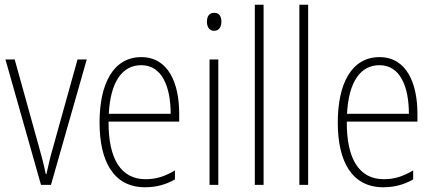

<svg xmlns="http://www.w3.org/2000/svg" viewBox="-20 -780 1830 810"><path d="M153 0H195L346 -529H307L204 -159C192 -119 184 -82 176 -46H173C165 -86 155 -123 144 -162L42 -529H3Z M576 -539C458 -539 400 -427 400 -263C400 -98 460 10 592 10C641 10 681 -2 718 -23V-61C674 -35 638 -24 594 -24C490 -24 437 -110 438 -267H736V-300C736 -428 691 -539 576 -539ZM576 -505C663 -505 700 -415 700 -300H439C446 -437 497 -505 576 -505Z M884 -726C861 -726 853 -709 853 -688C853 -667 863 -650 883 -650C904 -650 914 -666 914 -689C914 -709 906 -726 884 -726ZM901 -529H864V0H901Z M1092 0V-760H1055V0Z M1280 0V-760H1243V0Z M1581 -539C1463 -539 1405 -427 1405 -263C1405 -98 1465 10 1597 10C1646 10 1686 -2 1723 -23V-61C1679 -35 1643 -24 1599 -24C1495 -24 1442 -110 1443 -267H1741V-300C1741 -428 1696 -539 1581 -539ZM1581 -505C1668 -505 1705 -415 1705 -300H1444C1451 -437 1502 -505 1581 -505Z"/></svg>

Font: Noto Sans Tamil Condensed ExtraLight
Style: Regular
Weight: 200
Width: 3
Designer: Jelle Bosma - Monotype Design Team
Foundry: Monotype Imaging Inc.
Version: Version 2.004